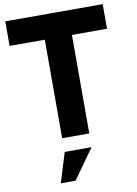

<svg xmlns="http://www.w3.org/2000/svg" viewBox="-105 -798 803 1123"><g transform="rotate(-10 297.0 -236.5)"><path d="M216.3 -585H7.3V-731H585.9V-585H377.4V0H216.3ZM217.3 81.5H376.5L250.5 258.3H162.6Z"/></g></svg>

Font: Glacial Indifference
Style: Bold
Weight: 700
Designer: Alfredo Marco Pradil
Foundry: Alfredo Marco Pradil
Version: Version 1.312